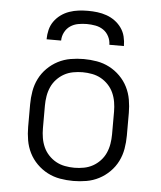

<svg xmlns="http://www.w3.org/2000/svg" viewBox="-53 -786 706 841"><g transform="rotate(5 300.0 -366.0)"><path d="M300 8Q271 8 242 3Q213 -2 187 -15.5Q161 -29 140 -50Q119 -71 106 -97Q93 -123 88 -152Q83 -181 83 -210V-310Q83 -339 88 -368Q93 -397 106 -423Q119 -449 140 -470Q161 -491 187 -504.5Q213 -518 242 -523Q271 -528 300 -528Q329 -528 358 -523Q387 -518 413 -504.5Q439 -491 460 -470Q481 -449 494 -423Q507 -397 512 -368Q517 -339 517 -310V-210Q517 -181 512 -152Q507 -123 494 -97Q481 -71 460 -50Q439 -29 413 -15.5Q387 -2 358 3Q329 8 300 8ZM300 -50Q321 -50 342 -54Q363 -58 381 -68Q399 -78 413.5 -93.5Q428 -109 436.5 -128Q445 -147 448.5 -168Q452 -189 452 -210V-310Q452 -331 448.5 -352Q445 -373 436.5 -392Q428 -411 413.5 -426.5Q399 -442 381 -452Q363 -462 342 -466Q321 -470 300 -470Q279 -470 258 -466Q237 -462 219 -452Q201 -442 186.5 -426.5Q172 -411 163.5 -392Q155 -373 151.5 -352Q148 -331 148 -310V-210Q148 -189 151.5 -168Q155 -147 163.5 -128Q172 -109 186.5 -93.5Q201 -78 219 -68Q237 -58 258 -54Q279 -50 300 -50ZM130 -600Q130 -621 135 -641.5Q140 -662 152 -679Q164 -696 181 -708.5Q198 -721 218 -728Q238 -735 258.5 -737.5Q279 -740 300 -740Q321 -740 341.5 -737.5Q362 -735 382 -728Q402 -721 419 -708.5Q436 -696 448 -679Q460 -662 465 -641.5Q470 -621 470 -600H406Q406 -619 397 -636.5Q388 -654 372.5 -664.5Q357 -675 338 -678.5Q319 -682 300 -682Q281 -682 262 -678.5Q243 -675 227.5 -664.5Q212 -654 203 -636.5Q194 -619 194 -600Z"/></g></svg>

Font: Iosevka SS04 Light Extended
Style: Regular
Weight: 300
Width: 7
Monospace: yes
Designer: Belleve Invis
Foundry: Belleve Invis
Version: Version 19.0.0; ttfautohint (v1.8.4)